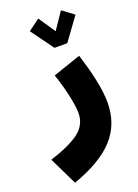

<svg xmlns="http://www.w3.org/2000/svg" viewBox="-301 -771 805 1116"><g transform="rotate(-20 101.5 -213.0)"><path d="M297.4 -645 226.6 -697.8 156.2 -593.8 85.9 -697.8 15.1 -645 116.7 -505.4H195.8ZM63 -354C92.8 -268.1 118.2 -161.1 118.2 -102.1C118.2 -53.2 98.1 -14.2 58.6 16.1C18.6 45.9 -42 73.7 -123 99.6L-39.1 272.5C76.7 231 162.1 180.7 216.3 120.6C270.5 60.5 297.9 -13.7 297.9 -102.1C297.9 -191.9 270.5 -301.3 235.4 -413.1Z"/></g></svg>

Font: Estedad Black
Style: Regular
Weight: 900
Designer: Amin Abedi
Version: Version 7.3